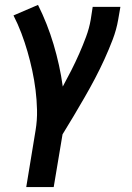

<svg xmlns="http://www.w3.org/2000/svg" viewBox="-20 -548 540 783"><path d="M87 215 125 -16Q132 -58 131 -99.5Q130 -141 125 -181Q120 -221 111.5 -260.5Q103 -300 92 -338Q81 -376 67 -413Q53 -450 35 -485L135 -528Q154 -490 170 -449.5Q186 -409 198.5 -367Q211 -325 220.5 -282Q230 -239 236 -195Q254 -228 271 -261.5Q288 -295 303 -329Q318 -363 331 -398Q344 -433 350 -468L358 -520H471L462 -468Q455 -427 439.5 -386.5Q424 -346 406 -306.5Q388 -267 367.5 -228Q347 -189 325 -151Q303 -113 280.5 -75Q258 -37 235 0L199 215Z"/></svg>

Font: Iosevka SS04 Oblique
Style: Bold
Weight: 700
Italic angle: -9°
Monospace: yes
Designer: Belleve Invis
Foundry: Belleve Invis
Version: Version 19.0.0; ttfautohint (v1.8.4)